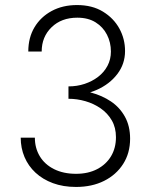

<svg xmlns="http://www.w3.org/2000/svg" viewBox="-20 -730 588 760"><path d="M251 -352Q313 -352 363.5 -374.5Q414 -397 444.5 -437Q475 -477 475 -528Q475 -576 452.5 -617Q430 -658 387.5 -684Q345 -710 285 -710Q228 -710 184.5 -686.5Q141 -663 116.5 -622Q92 -581 92 -526H145Q145 -584 184 -622Q223 -660 286 -660Q329 -660 358.5 -641.5Q388 -623 403.5 -592.5Q419 -562 419 -526Q419 -495 405.5 -469.5Q392 -444 368.5 -426Q345 -408 315 -398Q285 -388 251 -388ZM281 10Q344 10 392 -14Q440 -38 467.5 -81Q495 -124 495 -181Q495 -231 474.5 -268Q454 -305 419 -328.5Q384 -352 340.5 -363.5Q297 -375 251 -375V-339Q285 -339 318 -329.5Q351 -320 378.5 -301Q406 -282 422.5 -253.5Q439 -225 439 -187Q439 -144 419.5 -111.5Q400 -79 364.5 -60.5Q329 -42 281 -42Q231 -42 194 -60.5Q157 -79 137.5 -111.5Q118 -144 118 -185H62Q62 -144 77 -108.5Q92 -73 120.5 -46.5Q149 -20 189.5 -5Q230 10 281 10Z"/></svg>

Font: Jost Light
Style: Regular
Weight: 300
Version: Version 3.710